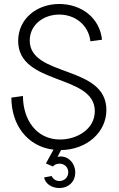

<svg xmlns="http://www.w3.org/2000/svg" viewBox="-20 -736 597 962"><path d="M277 206C324 206 357 174 357 128C357 83 325 48 284 48C279 48 273 49 268 50L286 16C415 14 513 -73 513 -185C513 -412 129 -348 129 -533C129 -611 197 -663 277 -663C357 -663 424 -610 433 -529L491 -537C480 -647 387 -716 277 -716C163 -716 71 -641 71 -531C71 -307 455 -367 455 -179C455 -89 366 -37 281 -37C162 -37 95 -137 95 -255L37 -247C37 -110 117 -2 248 14L210 83L245 98C253 89 265 84 278 84C303 84 322 102 322 127C322 152 303 171 278 171C261 171 246 162 239 146L201 153C207 184 238 206 277 206Z"/></svg>

Font: Uncut Sans Light
Style: Regular
Weight: 300
Designer: Kasper Nordkvist
Foundry: UNCUT.wtf
Version: Version 1.304;Glyphs 3.2 (3246)